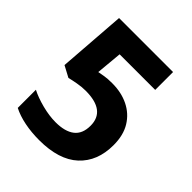

<svg xmlns="http://www.w3.org/2000/svg" viewBox="-200 -838 973 973"><g transform="rotate(45 286.0 -352.0)"><path d="M300 -456Q365 -456 416 -431Q467 -406 496.5 -358Q526 -310 526 -239Q526 -123 454 -56.5Q382 10 241 10Q185 10 135.5 0Q86 -10 49 -29V-159Q86 -140 138 -126.5Q190 -113 236 -113Q303 -113 338.5 -140.5Q374 -168 374 -226Q374 -334 231 -334Q203 -334 173 -328.5Q143 -323 123 -318L63 -350L90 -714H477V-586H222L209 -446Q226 -449 245.5 -452.5Q265 -456 300 -456Z"/></g></svg>

Font: Noto Sans Kayah Li
Style: Bold
Weight: 700
Designer: Monotype Design Team, Sérgio Martins
Foundry: Monotype Imaging Inc.
Version: Version 2.002; ttfautohint (v1.8.4.7-5d5b)